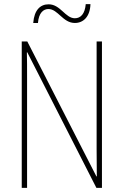

<svg xmlns="http://www.w3.org/2000/svg" viewBox="-20 -916 602 936"><path d="M142 -804H165C169 -854 192 -872 216 -872C263 -872 286 -804 345 -804C386 -804 419 -834 421 -896H398C394 -848 373 -827 345 -827C298 -827 275 -895 217 -895C177 -895 147 -868 142 -804ZM477 0V-714H451V-190C451 -156 452 -103 452 -56H450L113 -714H86V0H112V-534C112 -589 112 -625 111 -661H113L450 0Z"/></svg>

Font: Noto Sans Gujarati UI Condensed Thin
Style: Regular
Weight: 100
Width: 3
Designer: Jelle Bosma - Monotype Design Team, Universal Thirst
Foundry: Monotype Imaging Inc.
Version: Version 2.106